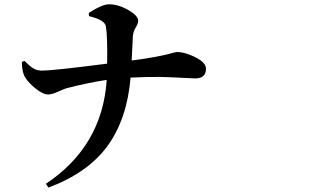

<svg xmlns="http://www.w3.org/2000/svg" viewBox="-20 -809 1540 888"><path d="M391.6 -734.4 390.6 -749Q452.1 -789.1 484.4 -789.1Q527.3 -789.1 573.2 -762.7Q619.1 -736.3 619.1 -712.9Q619.1 -700.2 607.9 -682.1Q596.7 -664.1 594.7 -643.6L588.9 -529.3Q650.4 -537.1 694.8 -545.4Q739.3 -553.7 755.9 -558.1Q772.5 -562.5 783.2 -565.4Q793.9 -568.4 799.8 -568.4Q835.9 -568.4 884.3 -543.9Q932.6 -519.5 932.6 -491.2Q932.6 -446.3 882.8 -446.3Q873 -446.3 821.8 -449.2Q770.5 -452.1 721.7 -453.1Q672.9 -454.1 584 -450.2Q567.4 -257.8 477.1 -133.8Q386.7 -9.8 204.1 58.6L192.4 41Q453.1 -132.8 473.6 -439.5Q377.9 -424.8 286.1 -400.4Q278.3 -398.4 249.5 -385.3Q220.7 -372.1 202.1 -372.1Q176.8 -372.1 138.2 -404.8Q99.6 -437.5 89.8 -464.8Q82 -484.4 81.1 -522.5L93.8 -527.3Q116.2 -503.9 133.3 -493.2Q150.4 -482.4 173.8 -482.4Q224.6 -482.4 475.6 -514.6Q477.5 -643.6 469.7 -686.5Q465.8 -716.8 391.6 -734.4Z"/></svg>

Font: Bpmf Zihi Serif Bold
Style: Bold
Weight: 700
Foundry: But Ko
Version: Version 1.320